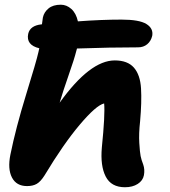

<svg xmlns="http://www.w3.org/2000/svg" viewBox="-20 -764 717 811"><path d="M94.2 22Q49.3 22 30.5 -14.2Q11.7 -50.3 23.9 -110.8Q46.4 -222.2 90.3 -364.7Q134.3 -507.3 142.1 -543Q144 -549.3 146 -560.1Q89.4 -573.7 99.1 -621.1Q106.9 -655.8 154.8 -661.1H157.2Q159.2 -679.7 161.1 -689.9Q166 -712.9 185.1 -728.5Q204.1 -744.1 236.8 -744.1Q261.2 -744.1 281.2 -726.3Q301.3 -708.5 309.1 -673.8Q408.2 -681.2 493.2 -681.2Q568.4 -681.2 598.4 -662.6Q628.4 -644 623 -612.8Q617.7 -590.3 601.8 -577.1Q585.9 -564 563 -564Q445.3 -564 305.2 -559.1Q304.7 -557.1 303.5 -553Q302.2 -548.8 301.8 -546.9Q294.4 -516.6 270 -446.8Q245.6 -377 231.9 -330.1Q359.9 -508.8 464.8 -508.8Q519 -508.8 545.7 -478.3Q572.3 -447.8 575.7 -390.6Q579.1 -333.5 571.8 -252Q565.9 -199.2 568.4 -159.9Q570.8 -120.6 574 -104.7Q577.1 -88.9 585 -68.8Q592.3 -47.9 587.9 -23.9Q583.5 -1 561.8 12.9Q540 26.9 507.8 26.9Q449.7 26.9 426.5 -18.3Q403.3 -63.5 410.2 -141.1Q424.3 -279.8 419.9 -327.1Q386.2 -319.3 316.9 -237.3Q247.6 -155.3 168 -22.9Q151.4 3.4 135 12.7Q118.7 22 94.2 22Z"/></svg>

Font: Shantell Sans Bouncy
Style: Bold Italic
Weight: 700
Italic angle: -11.31°
Designer: Stephen Nixon, Anya Danilova, Shantell Martin
Foundry: Arrow Type
Version: Version 1.006;[9816181b4]